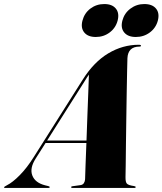

<svg xmlns="http://www.w3.org/2000/svg" viewBox="-85 -930 804 950"><path d="M91.5 -145.5Q61 -97.5 75 -61.5Q89 -25.5 138.5 -13L154.5 -9Q161 -7.5 161 -4Q161 0 154 0H-59Q-65 0 -65 -3Q-65 -6 -50.5 -13.5Q-22.5 -27.5 13 -63.5Q48.5 -99.5 82 -153L324 -535.5Q379.5 -623.5 450.8 -666Q522 -708.5 601.5 -708.5Q612.5 -708.5 612.5 -704Q612.5 -699.5 605.5 -699.5Q548 -699.5 545.5 -641.5Q545 -627 544 -582.2Q543 -537.5 542 -476Q541 -414.5 540 -347Q539 -279.5 538.2 -218Q537.5 -156.5 537 -112.5Q536.5 -68.5 536 -54Q535.5 -30 542.5 -21.8Q549.5 -13.5 577.5 -9.5Q586.5 -8 586.5 -4.5Q586.5 0 578.5 0H273Q267 0 267 -4Q267 -8 273.5 -8.5L313 -14Q324.5 -15.5 330 -24Q335.5 -32.5 336 -43Q336.5 -61 338.2 -110.5Q340 -160 342.5 -222.5H140.5ZM331.5 -524.5 148 -234.5H343Q345 -296 347.5 -360Q350 -424 352 -477.8Q354 -531.5 355 -561Q351 -555.5 345.2 -546.5Q339.5 -537.5 331.5 -524.5ZM389 -747Q350 -747 331.8 -769.5Q313.5 -792 323 -828Q332.5 -865 362.2 -887.5Q392 -910 431 -910Q470 -910 488.2 -887.5Q506.5 -865 497 -828Q487.5 -792 457.8 -769.5Q428 -747 389 -747ZM587 -747Q548 -747 529.5 -769.5Q511 -792 520.5 -828Q530 -864.5 560.2 -887.2Q590.5 -910 629 -910Q668.5 -910 687 -887.5Q705.5 -865 696 -828Q686.5 -792 656.5 -769.5Q626.5 -747 587 -747Z"/></svg>

Font: Fraunces 144pt S000 Black
Style: Italic
Weight: 900
Italic angle: -16°
Version: Version 1.000; ttfautohint (v1.8.3)